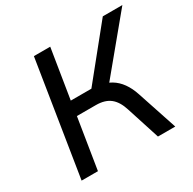

<svg xmlns="http://www.w3.org/2000/svg" viewBox="-155 -866 1035 1028"><g transform="rotate(-30 362.5 -352.5)"><path d="M66 0 178 -705H279L230 -400H370L342 -381L604 -705H725L443 -364L401 -395Q442 -390 473 -371.5Q504 -353 526.5 -321.5Q549 -290 563 -247L645 0H538L472 -205Q455 -260 422.5 -286Q390 -312 334 -312H217L167 0Z"/></g></svg>

Font: Nunito Sans 7pt Medium
Style: Italic
Weight: 500
Italic angle: -9°
Designer: Vernon Adams
Foundry: Vernon Adams
Version: Version 3.101;gftools[0.9.27]